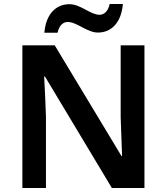

<svg xmlns="http://www.w3.org/2000/svg" viewBox="-20 -941 835 961"><path d="M202 -777H268C276 -813 295 -831 319 -831C365 -831 416 -778 470 -778C536 -778 587 -826 595 -921H529C521 -885 502 -867 478 -867C433 -867 383 -920 328 -920C261 -920 210 -872 202 -777ZM703 0V-714H584V-354C586 -289 589 -215 591 -160H588L254 -714H92V0H210V-357C208 -427 204 -497 201 -558H205L540 0Z"/></svg>

Font: Noto Sans Thaana SemiBold
Style: Regular
Weight: 600
Designer: David Williams
Foundry: Google Inc.
Version: Version 3.001